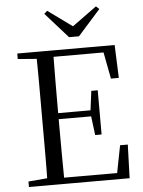

<svg xmlns="http://www.w3.org/2000/svg" viewBox="-62 -994 775 1043"><g transform="rotate(-5 326.0 -473.0)"><path d="M235 -945 395 -829H340L501 -946L518 -930L395 -792H341L218 -930ZM53 0V-30L191 -42H202V0ZM155 0Q157 -84 157 -168Q157 -252 157 -337V-391Q157 -476 157 -560.5Q157 -645 155 -728H248Q247 -645 246.5 -559.5Q246 -474 246 -380V-358Q246 -257 246.5 -170.5Q247 -84 248 0ZM202 0V-34H577L532 -9L566 -183H608L602 0ZM202 -353V-386H443V-353ZM436 -250 422 -361V-382L436 -491H471V-250ZM53 -698V-728H202V-687H191ZM548 -548 515 -721 559 -693H202V-728H584L591 -548Z"/></g></svg>

Font: Noto Serif JP
Style: Regular
Weight: 400
Designer: Ryoko NISHIZUKA  (kana & ideographs); Frank Grießhammer (Latin, Greek & Cyrillic); Wenlong ZHANG  (bopomofo); Sandoll Co
Foundry: Adobe
Version: Version 2.003-H1;hotconv 1.1.1;makeotfexe 2.6.0